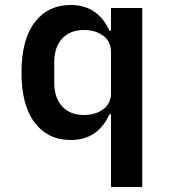

<svg xmlns="http://www.w3.org/2000/svg" viewBox="-20 -548 680 768"><path d="M424 -91H418Q371 12 263 12Q172 12 119 -57Q66 -126 66 -258Q66 -390 119 -459Q172 -528 263 -528Q371 -528 418 -425H424V-516H549V200H424ZM316 -88Q362 -88 393 -111Q424 -134 424 -176V-340Q424 -382 393 -405Q362 -428 316 -428Q260 -428 228.5 -393.5Q197 -359 197 -299V-217Q197 -157 228.5 -122.5Q260 -88 316 -88Z"/></svg>

Font: Writer SemiBold
Style: Regular
Weight: 600
Monospace: yes
Designer: Mike Abbink, Paul van der Laan, Pieter van Rosmalen
Foundry: Bold Monday
Version: Version 2.001 2020